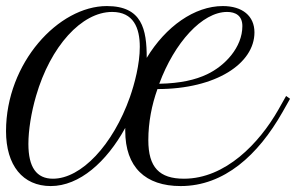

<svg xmlns="http://www.w3.org/2000/svg" viewBox="-39 -608 982 637"><path d="M560.5 9.3C705.1 9.3 817.4 -93.8 897.9 -235.4L923.3 -280.3L910.2 -289.6L884.8 -244.6C821.3 -132.8 709 -15.1 571.3 -15.1C489.7 -15.1 453.1 -52.7 453.1 -143.1C453.1 -201.7 464.4 -259.8 483.4 -312.5C678.7 -312.5 805.2 -397.9 805.2 -500.5C805.2 -555.2 765.1 -587.9 700.2 -587.9C606.4 -587.9 510.7 -520 447.8 -416C447.8 -510.7 432.6 -587.9 315.4 -587.9C155.3 -587.9 -19 -399.4 -19 -172.9C-19 -59.1 36.6 9.3 129.4 9.3C224.6 9.3 314.5 -70.8 376.5 -183.6V-174.3C376.5 -53.2 443.4 9.3 560.5 9.3ZM714.4 -568.4C742.2 -568.4 765.1 -556.2 765.1 -521.5C765.1 -450.7 707 -389.2 647.5 -361.3C609.4 -343.3 560.1 -331.5 489.3 -330.1C539.6 -466.3 631.8 -568.4 714.4 -568.4ZM136.7 -15.1C82 -15.1 55.2 -53.2 55.2 -130.4C55.2 -175.8 64.5 -234.4 80.6 -289.6C128.4 -454.6 231.9 -568.4 333 -568.4C403.8 -568.4 424.8 -515.6 424.8 -452.6C424.8 -395 407.2 -329.1 392.1 -286.1C335.9 -127 230.5 -15.1 136.7 -15.1Z"/></svg>

Font: Petit Formal Script
Style: Regular
Weight: 400
Designer: Pablo Impallari, Brenda Gallo, Rodrigo Fuenzalida
Foundry: Pablo Impallari, Brenda Gallo, Rodrigo Fuenzalida
Version: Version 1.001